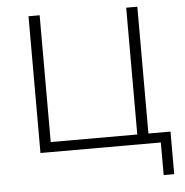

<svg xmlns="http://www.w3.org/2000/svg" viewBox="-58 -756 941 979"><g transform="rotate(-5 412.5 -266.5)"><path d="M794 167H740V0H124V-700H181V-51H624V-700H681V-51H794Z"/></g></svg>

Font: Montserrat-Alt1 Light
Style: Regular
Weight: 300
Designer: Differentunic
Foundry: Differentunic
Version: Version 7.222